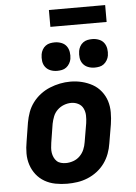

<svg xmlns="http://www.w3.org/2000/svg" viewBox="-61 -966 722 1020"><g transform="rotate(-5 300.0 -456.0)"><path d="M256 8Q224 8 193 2Q162 -4 136 -19Q110 -34 91.5 -57.5Q73 -81 63.5 -110Q54 -139 54 -170.5Q54 -202 60 -234L76 -334Q81 -362 90.5 -388.5Q100 -415 117.5 -438.5Q135 -462 158.5 -480Q182 -498 209 -509Q236 -520 263.5 -525.5Q291 -531 319 -531Q351 -531 381 -523.5Q411 -516 437 -501.5Q463 -487 482 -463Q501 -439 510 -410.5Q519 -382 519 -350Q519 -318 514 -286L497 -186Q493 -159 483 -132Q473 -105 456 -81.5Q439 -58 415.5 -40Q392 -22 365 -11Q338 0 310.5 4Q283 8 256 8ZM258 -102Q278 -102 298 -109Q318 -116 333 -131Q348 -146 356 -165Q364 -184 367 -204L384 -304Q387 -324 386.5 -344.5Q386 -365 377.5 -382.5Q369 -400 351.5 -409Q334 -418 314 -418Q294 -418 274.5 -410.5Q255 -403 240 -388.5Q225 -374 217.5 -355Q210 -336 206 -316L190 -216Q188 -203 187 -189Q186 -175 188 -162.5Q190 -150 195.5 -138Q201 -126 210 -117.5Q219 -109 232 -105.5Q245 -102 258 -102ZM455 -594Q436 -594 419.5 -600.5Q403 -607 392.5 -620.5Q382 -634 379.5 -652Q377 -670 380 -689Q382 -701 388.5 -713Q395 -725 406 -733Q417 -741 429.5 -743.5Q442 -746 455 -746Q473 -746 490 -739.5Q507 -733 517 -719.5Q527 -706 530 -688Q533 -670 530 -651Q528 -639 521 -627Q514 -615 503.5 -607Q493 -599 480 -596.5Q467 -594 455 -594ZM255 -594Q236 -594 219.5 -600.5Q203 -607 192.5 -620.5Q182 -634 179.5 -652Q177 -670 180 -689Q182 -701 188.5 -713Q195 -725 206 -733Q217 -741 229.5 -743.5Q242 -746 255 -746Q273 -746 290 -739.5Q307 -733 317 -719.5Q327 -706 330 -688Q333 -670 330 -651Q328 -639 321 -627Q314 -615 303.5 -607Q293 -599 280 -596.5Q267 -594 255 -594ZM539 -830H239V-920H539Z"/></g></svg>

Font: Iosevka Etoile XBdObl
Style: Regular
Weight: 800
Italic angle: -9°
Designer: Belleve Invis
Foundry: Belleve Invis
Version: Version 15.5.2; ttfautohint (v1.8.4)